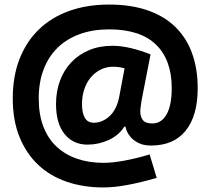

<svg xmlns="http://www.w3.org/2000/svg" viewBox="-20 -691 931 843"><path d="M434 132Q346 132 273 107Q200 82 147.5 32.5Q95 -17 65.5 -90Q36 -163 36 -259Q36 -356 66 -432.5Q96 -509 151 -562Q206 -615 284 -643Q362 -671 459 -671Q554 -671 627 -646Q700 -621 749 -573.5Q798 -526 823 -458Q848 -390 848 -304Q848 -183 795.5 -117.5Q743 -52 643 -52Q613 -52 592 -61.5Q571 -71 558 -84.5Q545 -98 538.5 -112Q532 -126 531 -135H526Q502 -97 457.5 -76.5Q413 -56 364 -56Q301 -56 263.5 -102.5Q226 -149 226 -234Q226 -290 243.5 -337Q261 -384 293.5 -418Q326 -452 371.5 -471Q417 -490 474 -490Q512 -490 555.5 -479.5Q599 -469 641 -452L601 -247Q600 -235 598 -224Q596 -213 596 -202Q596 -178 607.5 -163.5Q619 -149 649 -149Q689 -149 711.5 -189Q734 -229 734 -304Q734 -428 665 -495Q596 -562 459 -562Q388 -562 331 -541.5Q274 -521 234 -482.5Q194 -444 172 -387.5Q150 -331 150 -259Q150 -188 170.5 -135Q191 -82 228.5 -47Q266 -12 318.5 6Q371 24 434 24Q473 24 525 14.5Q577 5 637 -13L668 90Q599 110 540 121Q481 132 434 132ZM393 -152Q431 -153 461.5 -181.5Q492 -210 503 -264L527 -391Q502 -398 477 -398Q447 -398 422 -385.5Q397 -373 378.5 -351Q360 -329 350 -299Q340 -269 340 -234Q340 -195 352.5 -173.5Q365 -152 393 -152Z"/></svg>

Font: Encode Sans Normal
Style: ExtraBold
Weight: 800
Designer: Pablo Impallari, Andres Torresi
Foundry: Pablo Impallari, Andres Torresi
Version: Version 1.000; ttfautohint (v1.00) -l 8 -r 50 -G 200 -x 14 -